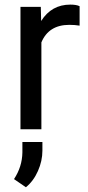

<svg xmlns="http://www.w3.org/2000/svg" viewBox="-20 -558 378 829"><path d="M323.7 -447.3Q303.2 -450.7 279.3 -450.7Q190.4 -450.7 158.7 -375V0H68.4V-528.3H156.2L157.7 -467.3Q202.1 -538.1 283.7 -538.1Q310.1 -538.1 323.7 -531.2ZM91.8 250.5 40.5 215.3Q75.7 162.1 76.7 100.1V55.2H163.1V92.3Q163.1 136.7 143.8 180.4Q124.5 224.1 91.8 250.5Z"/></svg>

Font: Noboto
Style: Regular
Weight: 400
Designer: Google
Version: Version 2.001101; 2014